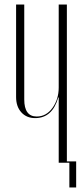

<svg xmlns="http://www.w3.org/2000/svg" viewBox="-20 -719 369 847"><path d="M237 -289Q211 -198 135 -198Q97 -198 74 -223.5Q51 -249 51 -291V-699H87V-280Q87 -205 142 -205Q184 -205 211.5 -243Q239 -281 239 -333V-699H275V-7H316V108H286V-1H239V-289Z"/></svg>

Font: Moniqa ExtLt Narrow Display
Style: Regular
Weight: 200
Width: 4
Designer: Rajesh Rajput
Foundry: Rajesh Rajput
Version: Version 1.000